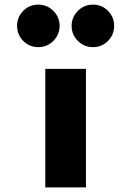

<svg xmlns="http://www.w3.org/2000/svg" viewBox="-20 -811 568 831"><path d="M80.5 -764Q107 -791 145.5 -791Q184 -791 211 -764Q238 -737 238 -699Q238 -661 211 -634Q184 -607 145.5 -607Q107 -607 80.5 -634Q54 -661 54 -699Q54 -737 80.5 -764ZM317 -764Q344 -791 382.5 -791Q421 -791 447.5 -764Q474 -737 474 -699Q474 -661 447.5 -634Q421 -607 382.5 -607Q344 -607 317 -634Q290 -661 290 -699Q290 -737 317 -764ZM176 -513V0H352V-513Z"/></svg>

Font: Hussar
Style: BoldWeb
Weight: 700
Foundry: Cannot Into Space Fonts
Version: Version 2.00